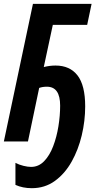

<svg xmlns="http://www.w3.org/2000/svg" viewBox="-22 -734 520 996"><path d="M143.1 242.2Q95.7 242.2 58.1 225.1V110.8Q76.7 120.6 99.4 126.2Q122.1 131.8 139.2 131.8Q178.2 131.8 206.8 102.3Q235.4 72.8 253.7 24.9Q272 -22.9 281 -78.6Q290 -134.3 290 -186Q290 -284.2 221.2 -284.2Q198.2 -284.2 181.2 -277.8L123 0H-2L148.9 -713.9H453.1L430.2 -605H252L205.1 -386.2Q235.4 -394 266.1 -394Q340.3 -394 380.1 -342.8Q419.9 -291.5 419.9 -182.1Q419.9 -106.9 402.1 -32Q384.3 43 349.4 105Q314.5 167 262.7 204.6Q210.9 242.2 143.1 242.2Z"/></svg>

Font: Open Sans Condensed
Style: Bold Italic
Weight: 700
Width: 3
Italic angle: -12°
Designer: Monotype Design Team
Foundry: Monotype Imaging Inc.
Version: Version 3.003; ttfautohint (v1.8.4)